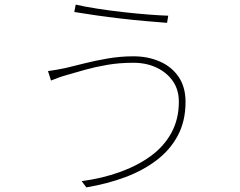

<svg xmlns="http://www.w3.org/2000/svg" viewBox="-20 -779 1040 832"><path d="M755 -338Q755 -390 729 -427.5Q703 -465 658.5 -486Q614 -507 558 -507Q497 -507 445 -498Q393 -489 350 -477Q307 -465 273 -455Q248 -448 232 -442Q216 -436 201 -430L188 -471Q205 -473 223.5 -476.5Q242 -480 263 -484Q297 -492 344 -504Q391 -516 446.5 -525.5Q502 -535 558 -535Q621 -535 672.5 -512.5Q724 -490 754 -446Q784 -402 784 -337Q784 -255 751 -192.5Q718 -130 659 -85Q600 -40 522 -11Q444 18 354 33L334 6Q423 -6 499.5 -33.5Q576 -61 633.5 -103Q691 -145 723 -204Q755 -263 755 -338ZM308 -759Q347 -750 401.5 -741.5Q456 -733 514 -726.5Q572 -720 623.5 -716Q675 -712 709 -711L704 -680Q665 -683 613 -687.5Q561 -692 505 -698.5Q449 -705 396.5 -712.5Q344 -720 302 -727Z"/></svg>

Font: Noto Sans KR Thin
Style: Regular
Weight: 100
Designer: Ryoko NISHIZUKA 西塚涼子 (kana, bopomofo & ideographs); Paul D. Hunt (Latin, Greek & Cyrillic); Sandoll Communications 산돌커뮤니
Foundry: Adobe
Version: Version 2.004-H2;hotconv 1.0.118;makeotfexe 2.5.65603